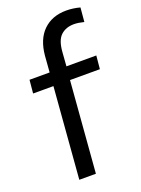

<svg xmlns="http://www.w3.org/2000/svg" viewBox="-142 -805 640 870"><g transform="rotate(-20 178.5 -370.5)"><path d="M211 -570 206 -503H350L344 -439H200L165 0H85L120 -439H22L28 -503H125L131 -581Q138 -659 180.5 -700Q223 -741 291 -741Q324 -741 357 -732L351 -664Q323 -671 303 -671Q264 -671 239.5 -648.5Q215 -626 211 -570Z"/></g></svg>

Font: Muli
Style: Italic
Weight: 400
Italic angle: -4.541°
Designer: Vernon Adams
Foundry: Vernon Adams
Version: Version 2.001